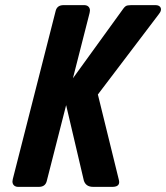

<svg xmlns="http://www.w3.org/2000/svg" viewBox="-20 -727 646 747"><path d="M196.8 -685.5Q202.6 -706.5 226.1 -707H309.1Q314.9 -707 320.3 -704.1Q333.5 -695.8 328.6 -676.8L263.7 -422.4L460.4 -694.3Q464.4 -699.7 469.2 -703.1Q475.1 -707 489.7 -707H585.4Q597.2 -707 603 -700.2Q611.8 -688.5 597.2 -670.9L360.8 -359.4L441.9 -29.3Q450.2 -1 419.4 0H342.3Q314 0 306.2 -24.4L237.3 -317.9L161.6 -21.5Q155.8 -0.5 132.3 0H49.3Q43.5 0 38.1 -2.9Q24.9 -11.2 29.8 -30.3Z"/></svg>

Font: Allan
Style: Bold
Weight: 500
Italic angle: -14.3°
Version: Version 1.002